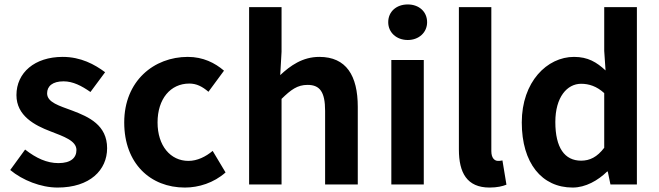

<svg xmlns="http://www.w3.org/2000/svg" viewBox="-20 -830 2965 864"><path d="M239 14C385 14 462 -65 462 -163C462 -267 380 -304 306 -332C247 -354 192 -369 192 -410C192 -442 216 -464 266 -464C308 -464 347 -444 387 -416L453 -505C406 -540 344 -574 262 -574C136 -574 54 -503 54 -402C54 -309 136 -266 207 -239C266 -216 324 -197 324 -155C324 -120 299 -96 243 -96C191 -96 143 -118 93 -157L26 -65C81 -19 164 14 239 14Z M812 14C874 14 942 -7 995 -54L937 -151C906 -125 868 -106 828 -106C747 -106 689 -174 689 -279C689 -385 747 -454 832 -454C864 -454 890 -441 918 -417L988 -512C947 -547 894 -574 825 -574C673 -574 539 -466 539 -279C539 -94 657 14 812 14Z M1101 0H1247V-385C1289 -426 1318 -448 1364 -448C1419 -448 1443 -417 1443 -331V0H1590V-349C1590 -490 1538 -574 1417 -574C1341 -574 1286 -534 1241 -492L1247 -597V-798H1101Z M1741 0H1887V-560H1741ZM1815 -650C1865 -650 1902 -684 1902 -730C1902 -778 1865 -810 1815 -810C1764 -810 1727 -778 1727 -730C1727 -684 1764 -650 1815 -650Z M2183 14C2217 14 2242 8 2259 1L2241 -108C2231 -106 2227 -106 2221 -106C2207 -106 2191 -117 2191 -150V-798H2045V-157C2045 -53 2081 14 2183 14Z M2557 14C2615 14 2671 -18 2712 -58H2715L2727 0H2846V-798H2699V-601L2705 -513C2665 -550 2626 -574 2563 -574C2442 -574 2328 -462 2328 -279C2328 -96 2418 14 2557 14ZM2595 -107C2521 -107 2479 -165 2479 -281C2479 -393 2532 -453 2595 -453C2630 -453 2665 -442 2699 -411V-165C2667 -123 2634 -107 2595 -107Z"/></svg>

Font: Noto Sans CJK JP Bold
Style: Regular
Weight: 700
Designer: Ryoko NISHIZUKA (kana & ideographs); Paul D. Hunt (Latin, Greek & Cyrillic); Wenlong ZHANG (bopomofo); Sandoll Communica
Foundry: Adobe Systems Incorporated
Version: Version 1.004;PS 1.004;hotconv 1.0.82;makeotf.lib2.5.63406